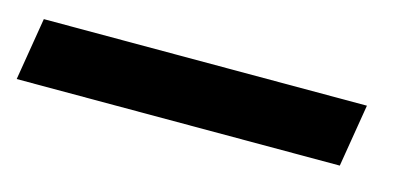

<svg xmlns="http://www.w3.org/2000/svg" viewBox="-86 -83 613 287"><g transform="rotate(15 221.0 60.5)"><path d="M-58 109 -42 12H458L442 109Z"/></g></svg>

Font: MuseoModerno SemiBold
Style: Italic
Weight: 600
Italic angle: -9°
Designer: Pablo Cosgaya, Héctor Gatti, Marcela Romero, and the Authors of The MuseoModerno Project.
Foundry: Omnibus-Type Team
Version: Version 1.003